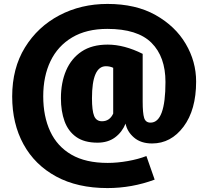

<svg xmlns="http://www.w3.org/2000/svg" viewBox="-20 -733 1060 977"><path d="M527 224Q374 224 265.5 165Q157 106 99.5 1Q42 -104 42 -242Q42 -386 107 -491.5Q172 -597 282 -655Q392 -713 527 -713Q671 -713 771.5 -656.5Q872 -600 925 -510Q978 -420 978 -318Q978 -174 914 -88.5Q850 -3 754 -3Q697 -3 662 -33Q627 -63 619 -104Q601 -60 565 -33.5Q529 -7 476 -7Q409 -7 368 -36Q327 -65 308.5 -116Q290 -167 290 -233Q290 -313 316.5 -374.5Q343 -436 395.5 -471Q448 -506 528 -506Q612 -506 706 -459V-217Q706 -157 713.5 -133Q721 -109 746 -109Q822 -109 822 -316Q822 -444 751 -515Q680 -586 526 -586Q420 -586 347 -542.5Q274 -499 237 -422Q200 -345 200 -243Q200 -141 235.5 -64.5Q271 12 343.5 54Q416 96 528 96Q577 96 630.5 86.5Q684 77 725 61L767 181Q651 224 527 224ZM499 -116Q538 -116 556 -155V-388Q539 -396 519 -396Q448 -396 448 -233Q448 -170 459 -143Q470 -116 499 -116Z"/></svg>

Font: Trujillo ExtraBold
Style: Regular
Weight: 800
Designer: Fira Sans original fonts by bBox Type GmbH, Carrois Corporate GbR, & Edenspiekermann AG / Changes by Cristiano Sobral
Foundry: Fira Sans original fonts by bBox Type GmbH, Carrois Corporate GbR, & Edenspiekermann AG / Changes by Cristiano Sobral
Version: Version 4.301;July 28, 2020;FontCreator 13.0.0.2655 64-bit